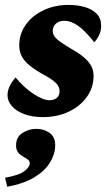

<svg xmlns="http://www.w3.org/2000/svg" viewBox="-31 -460 436 767"><path d="M140.6 7.8Q96.7 7.8 64.9 -4.4Q33.2 -16.6 16.1 -36.6Q-1 -56.6 -1 -79.1Q-1 -98.6 8.3 -117.2Q17.6 -135.7 31.2 -150.4Q65.4 -109.4 103.5 -84.5Q141.6 -59.6 167 -59.6Q183.6 -59.6 195.3 -68.4Q207 -77.1 207 -96.7Q207 -112.3 193.4 -127.4Q179.7 -142.6 133.8 -167Q103.5 -184.6 84 -201.2Q64.5 -217.8 55.2 -236.8Q45.9 -255.9 45.9 -278.3Q45.9 -325.2 72.3 -361.8Q98.6 -398.4 143.6 -419.4Q188.5 -440.4 242.2 -440.4Q279.3 -440.4 308.6 -431.6Q337.9 -422.9 355.5 -404.8Q373 -386.7 373 -357.4Q373 -336.9 365.2 -320.3Q357.4 -303.7 345.7 -291Q308.6 -337.9 280.3 -357.4Q252 -377 226.6 -377Q204.1 -377 191.9 -365.2Q179.7 -353.5 179.7 -336.9Q179.7 -326.2 185.5 -316.4Q191.4 -306.6 208.5 -293.9Q225.6 -281.2 260.7 -260.7Q290 -244.1 308.1 -227.5Q326.2 -210.9 334.5 -194.3Q342.8 -177.7 342.8 -157.2Q342.8 -110.4 315.9 -72.8Q289.1 -35.2 243.2 -13.7Q197.3 7.8 140.6 7.8ZM-2 286.1 -10.7 250Q47.9 239.3 67.9 222.7Q87.9 206.1 87.9 192.4Q87.9 182.6 79.6 176.8Q71.3 170.9 60.5 165Q49.8 159.2 41.5 148.9Q33.2 138.7 33.2 121.1Q33.2 86.9 59.1 70.8Q85 54.7 114.3 54.7Q143.6 54.7 166.5 70.3Q189.5 85.9 189.5 121.1Q189.5 154.3 169.4 188Q149.4 221.7 107.4 247.6Q65.4 273.4 -2 286.1Z"/></svg>

Font: Crimson Pro ExtraBold
Style: Italic
Weight: 800
Italic angle: -12°
Designer: Jacques Le Bailly
Foundry: Baron von Fonthausen
Version: Version 1.003